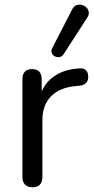

<svg xmlns="http://www.w3.org/2000/svg" viewBox="-20 -786 400 813"><path d="M117.5 7Q97 7 86 -4.2Q75 -15.5 75 -36V-451Q75 -472 85.8 -482.8Q96.5 -493.5 116 -493.5Q135.5 -493.5 146 -482.8Q156.5 -472 156.5 -451V-371H146.5Q163 -430.5 207.8 -462Q252.5 -493.5 318.5 -496.5Q333.5 -497.5 343 -489.5Q352.5 -481.5 353.5 -463.5Q354.5 -446 345.2 -435.5Q336 -425 316.5 -423L299.5 -421.5Q232 -415 195.8 -377.8Q159.5 -340.5 159.5 -276.5V-36Q159.5 -15.5 149 -4.2Q138.5 7 117.5 7ZM249 -556Q242 -546 232 -544.2Q222 -542.5 212.5 -547.2Q203 -552 199.2 -561.5Q195.5 -571 201.5 -583L285 -745Q292 -759.5 303.2 -763.8Q314.5 -768 326 -765.2Q337.5 -762.5 345.8 -754.5Q354 -746.5 355.8 -735Q357.5 -723.5 349.5 -711.5Z"/></svg>

Font: Nunito ExtraLight
Style: Regular
Weight: 200
Designer: Vernon Adams
Foundry: Vernon Adams
Version: Version 3.602;April 4, 2023;FontCreator 14.0.0.2856 64-bit